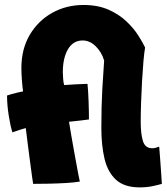

<svg xmlns="http://www.w3.org/2000/svg" viewBox="-20 -750 686 790"><path d="M116.5 6.5Q115.5 3 112.5 -19Q109.5 -41 105 -74.8Q100.5 -108.5 95.5 -147.2Q90.5 -186 86 -223Q77.5 -221 62 -216Q46.5 -211 31 -205.5Q22.5 -232 15.8 -275.5Q9 -319 9 -357Q15 -359.5 28.2 -363Q41.5 -366.5 55 -369.8Q68.5 -373 75 -374Q72 -393 70 -421.8Q68 -450.5 68 -470Q68 -548 102.2 -606.2Q136.5 -664.5 194.5 -697Q252.5 -729.5 323.5 -729.5Q383 -729.5 426.8 -710Q470.5 -690.5 500.8 -661.5Q531 -632.5 549.5 -603.2Q568 -574 577 -554.5Q573.5 -534.5 570.2 -497.8Q567 -461 564.5 -416.8Q562 -372.5 560.5 -328Q559 -283.5 559 -247.5Q559 -200 568 -170Q577 -140 606.5 -140Q618.5 -140 635 -146.5Q636.5 -129.5 638.8 -98Q641 -66.5 643.2 -36.2Q645.5 -6 646 6.5Q634.5 10 609.8 15.5Q585 21 554.5 21Q491.5 21 457.2 -10.5Q423 -42 410 -97.2Q397 -152.5 397 -224Q397 -312.5 401 -384Q405 -455.5 408.5 -501Q398.5 -535 374.2 -559.2Q350 -583.5 320 -583.5Q281 -583.5 259.8 -547.5Q238.5 -511.5 238.5 -452.5Q238.5 -442.5 239.8 -426Q241 -409.5 244 -400Q263.5 -401.5 294.2 -403.2Q325 -405 340 -405Q343 -375.5 344.5 -333Q346 -290.5 346 -258.5Q338.5 -257.5 312 -254.2Q285.5 -251 264 -249Q266 -235.5 270.5 -209Q275 -182.5 280.8 -150.2Q286.5 -118 292.2 -87Q298 -56 302.2 -33Q306.5 -10 308.5 -3Q286 1 251.8 3Q217.5 5 181.2 5.8Q145 6.5 116.5 6.5Z"/></svg>

Font: Grandstander ExtraBold
Style: Regular
Weight: 800
Designer: Tyler Finck
Foundry: Etcetera Type Co
Version: Version 1.200; ttfautohint (v1.8.3)